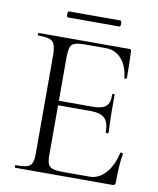

<svg xmlns="http://www.w3.org/2000/svg" viewBox="-84 -812 722 877"><g transform="rotate(10 277.5 -373.0)"><path d="M512 -152Q515 -152 518 -150.5Q521 -149 520 -147Q511 -95 511 -15Q511 -7 508 -3.5Q505 0 496 0H48Q44 0 44 -6Q44 -12 47 -12Q83 -12 99.5 -17Q116 -22 122 -36.5Q128 -51 128 -81V-544Q126 -574 120 -588Q114 -602 97.5 -607.5Q81 -613 46 -613Q43 -613 43 -619Q43 -625 45 -625H468Q472 -625 473.5 -623Q475 -621 475 -616Q478 -561 478 -492Q478 -488 472 -488Q466 -488 466 -492Q461 -545 432.5 -577.5Q404 -610 359 -610H269Q234 -610 218 -605Q202 -600 196.5 -586.5Q191 -573 190 -543V-336H346Q390 -336 408 -351.5Q426 -367 425 -406Q425 -410 431 -410Q437 -410 436 -406V-373V-325L437 -281Q439 -251 439 -232Q439 -228 432.5 -228Q426 -228 426 -232Q426 -277 406.5 -296Q387 -315 341 -315H190V-85Q190 -56 196 -42.5Q202 -29 218 -24Q234 -19 268 -19H388Q430 -19 462 -54.5Q494 -90 507 -149Q507 -152 512 -152ZM159 -732Q159 -746 165 -746H403Q409 -746 409 -732Q409 -718 403 -718H165Q159 -718 159 -732Z"/></g></svg>

Font: Cormorant Upright
Style: Regular
Weight: 400
Designer: Christian Thalmann (Catharsis Fonts)
Foundry: Catharsis Fonts
Version: Version 3.302